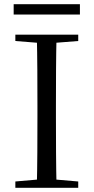

<svg xmlns="http://www.w3.org/2000/svg" viewBox="-20 -893 445 913"><path d="M45 -824V-873H360V-824ZM53 0V-30L191 -42H212L352 -30V0ZM155 0Q157 -84 157.5 -168Q158 -252 158 -337V-391Q158 -476 157.5 -560.5Q157 -645 155 -728H249Q247 -645 246.5 -560.5Q246 -476 246 -391V-337Q246 -252 246.5 -168Q247 -84 249 0ZM53 -698V-728H352V-698L212 -687H191Z"/></svg>

Font: Noto Serif KR
Style: Regular
Weight: 400
Designer: Ryoko NISHIZUKA  (kana & ideographs); Frank Grießhammer (Latin, Greek & Cyrillic); Wenlong ZHANG  (bopomofo); Sandoll Co
Foundry: Adobe
Version: Version 2.003-H1;hotconv 1.1.1;makeotfexe 2.6.0